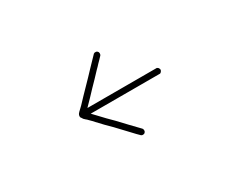

<svg xmlns="http://www.w3.org/2000/svg" viewBox="-81 -984 1162 972"><g transform="rotate(-30 500.0 -498.0)"><path d="M334 -498Q343.8 -488.3 353.5 -477.5Q363.3 -467.8 373 -457Q389.6 -439.5 406.2 -421.9Q423.8 -405.3 440.4 -387.7Q464.8 -361.3 489.3 -335.9Q513.7 -310.5 538.1 -285.2Q540 -283.2 541 -281.2Q542 -278.3 542 -275.4Q543 -273.4 542 -270.5Q542 -267.6 541 -265.6Q539.1 -262.7 537.1 -260.7Q535.2 -258.8 533.2 -257.8Q530.3 -256.8 528.3 -256.8Q526.4 -256.8 525.4 -256.8Q524.4 -256.8 522.5 -256.8Q519.5 -256.8 517.6 -258.8Q514.6 -259.8 513.7 -261.7Q505.9 -269.5 498 -277.3Q490.2 -286.1 482.4 -293.9Q465.8 -311.5 449.2 -329.1Q432.6 -346.7 416 -364.3Q398.4 -380.9 381.8 -398.4Q365.2 -416 348.6 -433.6Q342.8 -439.5 337.9 -445.3Q332 -451.2 326.2 -457Q319.3 -464.8 311.5 -470.7Q302.7 -477.5 298.8 -486.3Q289.1 -504.9 304.7 -518.6Q320.3 -533.2 329.1 -542Q345.7 -559.6 362.3 -577.1Q379.9 -594.7 396.5 -612.3Q413.1 -629.9 429.7 -646.5Q446.3 -664.1 462.9 -681.6Q475.6 -695.3 488.3 -708Q501 -721.7 513.7 -734.4Q514.6 -736.3 517.6 -737.3Q519.5 -739.3 522.5 -739.3Q524.4 -739.3 525.4 -739.3Q526.4 -739.3 528.3 -739.3Q530.3 -739.3 533.2 -738.3Q535.2 -737.3 537.1 -735.4Q539.1 -733.4 541 -730.5Q542 -728.5 542 -725.6Q543 -722.7 542 -720.7Q542 -717.8 541 -714.8Q540 -712.9 538.1 -710.9Q531.2 -704.1 524.4 -696.3Q516.6 -689.5 509.8 -681.6Q504.9 -675.8 499 -669.9Q493.2 -664.1 487.3 -658.2Q470.7 -640.6 454.1 -623Q437.5 -605.5 420.9 -588.9Q404.3 -571.3 387.7 -553.7Q370.1 -536.1 353.5 -518.6Q348.6 -513.7 343.8 -507.8Q338.9 -502.9 334 -498ZM750 -514.6Q752.9 -514.6 755.9 -514.6Q757.8 -513.7 759.8 -511.7Q762.7 -510.7 763.7 -507.8Q765.6 -505.9 766.6 -502.9Q767.6 -501 767.6 -498Q767.6 -495.1 766.6 -493.2Q765.6 -490.2 763.7 -488.3Q762.7 -485.4 759.8 -484.4Q757.8 -482.4 755.9 -481.4Q752.9 -481.4 750 -481.4Q736.3 -481.4 721.7 -481.4Q708 -481.4 693.4 -481.4Q681.6 -481.4 670.9 -481.4Q659.2 -481.4 647.5 -481.4Q613.3 -481.4 579.1 -481.4Q544.9 -481.4 510.7 -481.4Q460.9 -481.4 411.1 -481.4Q360.4 -481.4 310.5 -481.4Q308.6 -481.4 305.7 -481.4Q302.7 -482.4 300.8 -484.4Q298.8 -485.4 296.9 -488.3Q294.9 -490.2 294.9 -493.2Q293.9 -495.1 293.9 -498Q293.9 -501 294.9 -502.9Q294.9 -505.9 296.9 -507.8Q298.8 -510.7 300.8 -511.7Q302.7 -513.7 305.7 -514.6Q308.6 -514.6 310.5 -514.6Q326.2 -514.6 341.8 -514.6Q357.4 -514.6 374 -514.6Q408.2 -514.6 442.4 -514.6Q476.6 -514.6 510.7 -514.6Q544.9 -514.6 579.1 -514.6Q613.3 -514.6 647.5 -514.6Q659.2 -514.6 670.9 -514.6Q681.6 -514.6 693.4 -514.6Q708 -514.6 721.7 -514.6Q736.3 -514.6 750 -514.6Z"/></g></svg>

Font: LetsEatIcons
Style: Regular
Weight: 400
Designer: Swedish Technologies
Foundry: Swedish Technologies
Version: Version 1.26.0